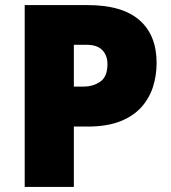

<svg xmlns="http://www.w3.org/2000/svg" viewBox="-20 -734 672 754"><path d="M324 -714Q460 -714 527.5 -655Q595 -596 595 -487Q595 -438 581 -393.5Q567 -349 535.5 -313.5Q504 -278 452 -257.5Q400 -237 324 -237H270V0H77V-714ZM320 -558H270V-394H308Q346 -394 374 -413.5Q402 -433 402 -482Q402 -516 382 -537Q362 -558 320 -558Z"/></svg>

Font: Noto Sans Oriya Blk
Style: Regular
Weight: 900
Designer: Amélie Bonet and Sol Matas
Foundry: Google LLC
Version: Version 2.006; ttfautohint (v1.8.4.7-5d5b)